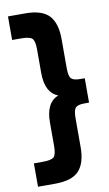

<svg xmlns="http://www.w3.org/2000/svg" viewBox="-95 -754 538 947"><g transform="rotate(-10 174.5 -280.5)"><path d="M16 146V29H61Q103 29 116 17Q129 5 129 -38V-156Q129 -256 193 -280Q129 -304 129 -404V-522Q129 -565 116 -577Q103 -589 61 -589H16V-707H102Q186 -707 221.5 -669Q257 -631 257 -550V-405Q257 -365 268.5 -353Q280 -341 314 -341H336V-219H314Q280 -219 268.5 -207Q257 -195 257 -155V-11Q257 70 221.5 108Q186 146 102 146Z"/></g></svg>

Font: TASA Orbiter Display
Style: Bold
Weight: 700
Designer: Weizhong Zhang
Version: Version 1.000;Glyphs 3.1.2 (3151)